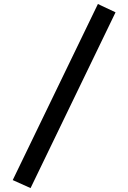

<svg xmlns="http://www.w3.org/2000/svg" viewBox="-20 -832 640 958"><path d="M132.5 106.5 43.5 66.5 468.5 -812 556.5 -770.5Z"/></svg>

Font: Fira Code Light Medium
Style: Regular
Weight: 500
Monospace: yes
Version: Version 5.002